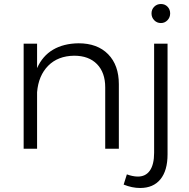

<svg xmlns="http://www.w3.org/2000/svg" viewBox="-20 -742 941 958"><path d="M573 -322V0H505V-306Q505 -380 464 -422Q423 -464 350 -464Q269 -463 220.5 -414Q172 -365 165 -282V0H98V-524H165V-402Q192 -463 244.5 -494Q297 -525 372 -526Q466 -526 519.5 -471.5Q573 -417 573 -322ZM665 139Q706 140 727.5 109.5Q749 79 749 20V-524H816V28Q816 109 780.5 152.5Q745 196 679 196Q639 196 597 179L613 128Q640 138 665 139ZM829 -675Q829 -655 815.5 -641Q802 -627 783 -627Q763 -627 749.5 -641Q736 -655 736 -675Q736 -695 749.5 -708.5Q763 -722 783 -722Q803 -722 816 -708.5Q829 -695 829 -675Z"/></svg>

Font: Gontserrat Light
Style: Regular
Weight: 300
Designer: Julieta Ulanovsky
Foundry: Julieta Ulanovsky
Version: Version 6.001